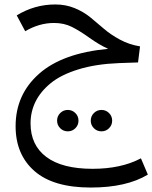

<svg xmlns="http://www.w3.org/2000/svg" viewBox="-20 -478 683 861"><path d="M612 232 643 305Q547 363 387 363Q219 363 134.5 289Q50 215 50 88Q50 -54 155 -147Q260 -240 465 -259Q425 -277 381 -308.5Q337 -340 302 -357.5Q267 -375 222 -375Q156 -375 93 -338L55 -409Q135 -458 228 -458Q275 -458 315 -441.5Q355 -425 385.5 -400Q416 -375 446 -349Q476 -323 517.5 -300.5Q559 -278 608 -270L599 -198L513 -195Q410 -191 332 -167Q254 -143 208 -105.5Q162 -68 139.5 -22.5Q117 23 117 75Q117 173 188 226Q259 279 395 279Q523 279 612 232ZM250 97Q236 83 236 63Q236 43 250 29Q264 15 284 15Q304 15 318 29Q332 43 332 63Q332 83 318 97Q304 111 284 111Q264 111 250 97ZM401 97Q387 83 387 63Q387 43 401 29Q415 15 435 15Q455 15 469 29Q483 43 483 63Q483 83 469 97Q455 111 435 111Q415 111 401 97Z"/></svg>

Font: FiraGO Book
Style: Regular
Weight: 350
Designer: bBox Type
Foundry: bBox Type GmbH
Version: Version 1.001;PS 001.001;hotconv 1.0.88;makeotf.lib2.5.64775